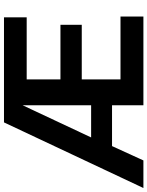

<svg xmlns="http://www.w3.org/2000/svg" viewBox="64 -832 740 964"><g transform="rotate(-90 434.0 -350.0)"><path d="M-28 0 301.5 -700H829V-586H517.5V-416.5H791.5V-309.5H517.5V-115H833V0H387.5V-157.5H182.5L110.5 0ZM226 -262.5H387.5V-606.5Z"/></g></svg>

Font: Geologica Thin Roman Medium
Style: Regular
Weight: 500
Version: Version 1.010;gftools[0.9.28]